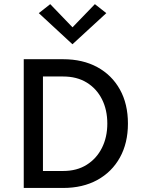

<svg xmlns="http://www.w3.org/2000/svg" viewBox="-20 -930 712 950"><path d="M97.5 -637H292.5Q389.5 -637 461.5 -597.8Q533.5 -558.5 573.2 -487.2Q613 -416 613 -318.5Q613 -222 573.2 -150.5Q533.5 -79 461.5 -39.5Q389.5 0 292.5 0H97.5ZM192.5 -551.5V-84H292.5Q360.5 -84 409.2 -114.8Q458 -145.5 484.5 -198.5Q511 -251.5 511 -318.5Q511 -386.5 484.5 -439Q458 -491.5 409.2 -521.5Q360.5 -551.5 292.5 -551.5ZM338.5 -711 172 -865 228.5 -909.5 355.5 -777.5H322L449.5 -909.5L506 -865Z"/></svg>

Font: Karla Medium
Style: Regular
Weight: 500
Designer: Jonathan Pinhorn
Version: Version 2.001